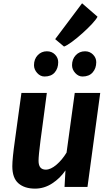

<svg xmlns="http://www.w3.org/2000/svg" viewBox="-20 -1108 651 1138"><path d="M187.5 10Q125.5 10 89.2 -21.5Q53 -53 53 -122.5Q53 -168 68.5 -276.5Q77.5 -342.5 87.5 -415.8Q97.5 -489 107 -557H257.5Q253 -522 246.2 -471.2Q239.5 -420.5 232.5 -367.8Q225.5 -315 220 -275Q208.5 -185.5 208.5 -155Q208.5 -102.5 251.5 -102.5Q280.5 -102.5 314.5 -131.5Q348.5 -160.5 374.5 -203.5L423 -557H574L498.5 0H362.5L368 -98Q336.5 -51.5 289.2 -20.8Q242 10 187.5 10ZM244 -654.5Q219 -654.5 200.2 -675.5Q181.5 -696.5 181.5 -721.5Q181.5 -757.5 203.5 -780.8Q225.5 -804 258 -804Q287 -804 306 -784.8Q325 -765.5 325 -739.5Q325 -702.5 304.2 -678.5Q283.5 -654.5 244 -654.5ZM469 -654.5Q445 -654.5 426 -675.2Q407 -696 407 -721.5Q407 -757 428.8 -780.5Q450.5 -804 484 -804Q512 -804 531.2 -784.8Q550.5 -765.5 550.5 -739.5Q550.5 -703 529.2 -678.8Q508 -654.5 469 -654.5ZM359.5 -832 307 -876 466.5 -1088.5 558 -1009Q550.5 -993.5 526 -967Q501.5 -940.5 469.5 -911.8Q437.5 -883 407.5 -860.8Q377.5 -838.5 359.5 -832Z"/></svg>

Font: Merriweather Sans Italic
Style: Bold
Weight: 700
Italic angle: -7.5°
Designer: Eben Sorkin
Foundry: Eben Sorkin
Version: Version 1.008; ttfautohint (v1.7.19-72a1) -l 8 -r 50 -G 200 